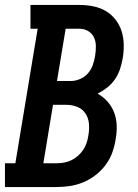

<svg xmlns="http://www.w3.org/2000/svg" viewBox="-39 -755 559 775"><path d="M-19 0V-96H23L113 -639H84V-735H282Q310 -735 337.5 -729.5Q365 -724 388 -710.5Q411 -697 427.5 -675.5Q444 -654 452 -628.5Q460 -603 460.5 -574.5Q461 -546 456 -518Q452 -496 445 -475Q438 -454 425 -435Q412 -416 393.5 -401.5Q375 -387 355 -377Q377 -365 394.5 -345.5Q412 -326 421.5 -301.5Q431 -277 432 -249Q433 -221 428 -194Q424 -167 414.5 -140Q405 -113 387.5 -89.5Q370 -66 346.5 -48Q323 -30 296.5 -19Q270 -8 242.5 -4Q215 0 188 0ZM191 -428H247Q265 -428 284 -436Q303 -444 316 -459Q329 -474 335.5 -492.5Q342 -511 345 -530Q348 -549 348 -568Q348 -587 340.5 -603.5Q333 -620 317 -629.5Q301 -639 282 -639H226ZM136 -96H188Q203 -96 218.5 -98.5Q234 -101 248.5 -108Q263 -115 275.5 -126Q288 -137 297 -150.5Q306 -164 311 -179.5Q316 -195 318 -210Q322 -233 320 -256Q318 -279 305.5 -297.5Q293 -316 272 -324Q251 -332 227 -332H175Z"/></svg>

Font: Iosevka Curly Slab Oblique
Style: Bold
Weight: 700
Italic angle: -9°
Monospace: yes
Designer: Belleve Invis
Foundry: Belleve Invis
Version: Version 11.1.0; ttfautohint (v1.8.3)